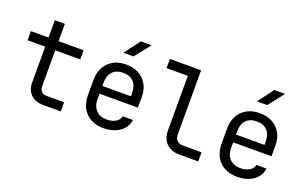

<svg xmlns="http://www.w3.org/2000/svg" viewBox="-89 -1196 2575 1618"><g transform="rotate(20 1198.0 -387.5)"><path d="M354 0Q286.6 0 245.6 -39.6Q204.6 -79.1 204.6 -145V-467.8H46.4V-549.8H204.6V-705.1H294.4V-549.8H519V-467.8H294.4V-145Q294.4 -117.2 310.8 -99.6Q327.1 -82 354 -82H514.2V0Z M840.8 -645 946.3 -785.2H1043L932.1 -645ZM898.4 9.8Q801.3 9.8 742.2 -48.3Q682.6 -106.9 682.6 -210V-339.8Q682.6 -442.9 742.2 -501.5Q801.8 -560.1 898.4 -560.1Q962.9 -560.1 1011.7 -534.2Q1060.1 -508.3 1086.9 -460.9Q1113.8 -414.1 1114.3 -350.1V-252H770.5V-200.2Q770.5 -139.2 805.7 -103.5Q840.8 -67.9 898.4 -67.9Q947.8 -67.9 980.5 -87.4Q1013.2 -106.9 1020 -140.1H1110.4Q1101.6 -71.3 1043 -30.3Q984.9 9.8 898.4 9.8ZM770.5 -321.8H1026.4V-350.1Q1026.4 -415 992.7 -450.7Q959 -486.3 898.4 -485.8Q837.4 -485.8 804.2 -450.7Q770.5 -415 770.5 -350.1Z M1577.1 0Q1503.9 0 1460.9 -42.5Q1418 -85 1418 -154.8V-647.9H1227.5V-730H1507.3V-154.8Q1507.3 -120.6 1526.4 -101.3Q1545.4 -82 1577.1 -82H1747.1V0Z M2039.1 -645 2144.5 -785.2H2241.2L2130.4 -645ZM2096.7 9.8Q1999.5 9.8 1940.4 -48.3Q1880.9 -106.9 1880.9 -210V-339.8Q1880.9 -442.9 1940.4 -501.5Q2000 -560.1 2096.7 -560.1Q2161.1 -560.1 2210 -534.2Q2258.3 -508.3 2285.2 -460.9Q2312 -414.1 2312.5 -350.1V-252H1968.8V-200.2Q1968.8 -139.2 2003.9 -103.5Q2039.1 -67.9 2096.7 -67.9Q2146 -67.9 2178.7 -87.4Q2211.4 -106.9 2218.3 -140.1H2308.6Q2299.8 -71.3 2241.2 -30.3Q2183.1 9.8 2096.7 9.8ZM1968.8 -321.8H2224.6V-350.1Q2224.6 -415 2190.9 -450.7Q2157.2 -486.3 2096.7 -485.8Q2035.6 -485.8 2002.4 -450.7Q1968.8 -415 1968.8 -350.1Z"/></g></svg>

Font: UDEV Gothic 35
Style: Regular
Weight: 400
Version: v2.1.0; ttfautohint (v1.8.4.7-5d5b-dirty) -l 6 -r 45 -G 200 